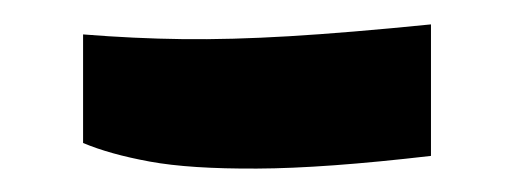

<svg xmlns="http://www.w3.org/2000/svg" viewBox="-20 -134 426 159"><path d="M336.9 -4.9Q248.5 5.4 192.9 5.6Q137.2 5.9 104 -0.2Q70.8 -6.3 48.8 -15.6V-105.5Q91.3 -102.1 131.1 -101.6Q170.9 -101.1 219.5 -104Q268.1 -106.9 336.9 -113.8Z"/></svg>

Font: Markazi Text SemiBold
Style: Regular
Weight: 600
Designer: Borna Izadpanah (Arabic designer), Fiona Ross (Arabic design director) and Florian Runge (Latin designer)
Foundry: Borna Izadpanah and Florian Runge
Version: Version 1.001; ttfautohint (v1.8.3)